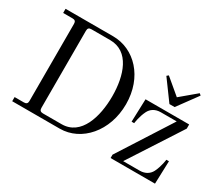

<svg xmlns="http://www.w3.org/2000/svg" viewBox="-124 -997 1467 1281"><g transform="rotate(30 610.0 -356.0)"><path d="M820 0H1162L1168 -176H1148C1148 -176 1142 -122 1118 -74C1103 -45 1074 -24 1030 -24H903L1162 -424V-456H826L820 -280H840C840 -280 846 -334 870 -382C885 -411 913 -432 958 -432H1080L820 -26ZM868 -661 980 -508H1020L1132 -661L1119 -672L1000 -572L881 -672ZM62 0H428C594 0 730 -154 730 -362C730 -570 594 -712 428 -712H62V-680H134C153 -680 161 -672 161 -653V-59C161 -41 153 -32 134 -32H62ZM253 -59V-653C253 -672 261 -680 280 -680H424C573 -680 624 -520 624 -362C624 -204 573 -32 424 -32H280C261 -32 253 -41 253 -59Z"/></g></svg>

Font: Old Standard
Style: Regular
Weight: 400
Designer: Alexey Kryukov <alexios@thessalonica.org.ru>
Version: Version 2.0